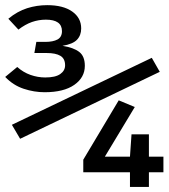

<svg xmlns="http://www.w3.org/2000/svg" viewBox="-23 -733 661 753"><path d="M162.1 -712.8Q224.6 -712.8 260 -687.9Q295.4 -663.1 295.4 -621.5Q295.4 -594.4 279 -577.2Q262.6 -560 222.1 -553.3Q266.2 -546.2 287.9 -529.2Q309.7 -512.3 309.7 -474.9Q309.7 -429.2 268.5 -400.3Q227.2 -371.3 151.8 -371.3Q110.8 -371.3 69.7 -384.9Q28.7 -398.5 -2.6 -431.3L44.6 -470.3Q68.2 -449.2 96.7 -439.2Q125.1 -429.2 154.4 -429.2Q194.4 -429.2 213.3 -442.6Q232.3 -455.9 232.3 -476.9Q232.3 -503.1 213.8 -514.1Q195.4 -525.1 159.5 -525.1H111.8L119.5 -568.7H154.4Q185.1 -568.7 202.6 -578.2Q220 -587.7 220 -610.8Q220 -655.9 156.9 -655.9Q128.7 -655.9 102.3 -646.7Q75.9 -637.4 49.2 -616.9L9.7 -659.5Q45.1 -688.7 83.3 -700.8Q121.5 -712.8 162.1 -712.8ZM55.9 -188.7 23.6 -243.6 572.3 -506.2 603.6 -451.3ZM561 -57.4V0H486.7V-57.4H303.6V-106.7L442.6 -339.5L505.6 -313.3L388.2 -118.5H486.7L492.8 -206.2H561V-118.5H617.9V-57.4Z"/></svg>

Font: FiraCode Nerd Font
Style: Regular
Weight: 400
Designer: Carrois Corporate, Edenspiekermann AG, Nikita Prokopov
Foundry: Carrois Corporate, Edenspiekermann AG, Nikita Prokopov
Version: Version 6.002;Nerd Fonts 3.4.0